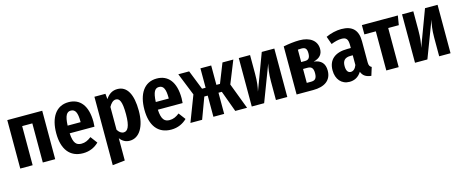

<svg xmlns="http://www.w3.org/2000/svg" viewBox="-43 -1260 5231 2171"><g transform="rotate(-15 2573.0 -175.0)"><path d="M319 0H464V-567H55V0H200V-458H319Z M991 -296C991 -489 907 -584 775 -584C628 -584 551 -462 551 -279C551 -94 632 17 788 17C867 17 928 -14 973 -58L913 -138C873 -107 840 -92 797 -92C740 -92 704 -122 698 -240H988C989 -255 991 -277 991 -296ZM850 -330H698C703 -450 730 -485 776 -485C829 -485 850 -439 850 -338Z M1347 -584C1291 -584 1247 -559 1210 -503L1204 -567H1075V234L1220 218V-43C1249 -4 1286 17 1334 17C1447 17 1519 -100 1519 -285C1519 -477 1460 -584 1347 -584ZM1292 -92C1263 -92 1239 -111 1220 -142V-409C1240 -446 1267 -475 1300 -475C1343 -475 1369 -435 1369 -284C1369 -139 1337 -92 1292 -92Z M2023 -296C2023 -489 1939 -584 1807 -584C1660 -584 1583 -462 1583 -279C1583 -94 1664 17 1820 17C1899 17 1960 -14 2005 -58L1945 -138C1905 -107 1872 -92 1829 -92C1772 -92 1736 -122 1730 -240H2020C2021 -255 2023 -277 2023 -296ZM1882 -330H1730C1735 -450 1762 -485 1808 -485C1861 -485 1882 -439 1882 -338Z M2701 -567H2574L2484 -340H2442V-567H2316V-340H2274L2184 -567H2057L2163 -303L2047 0H2184L2276 -248H2316V0H2442V-248H2481L2572 0H2710L2595 -303Z M3181 -567H3034L2876 -144C2888 -194 2897 -255 2897 -347V-567H2765V0H2910L3071 -423C3059 -372 3048 -312 3048 -219V0H3181Z M3573 -309C3649 -328 3680 -370 3680 -430C3680 -524 3603 -584 3479 -584C3417 -584 3352 -575 3290 -563V0H3485C3615 0 3700 -54 3700 -171C3700 -251 3660 -300 3573 -309ZM3477 -488C3519 -488 3540 -473 3540 -415C3540 -355 3514 -341 3479 -341H3435V-486C3450 -487 3462 -488 3477 -488ZM3484 -97H3435V-260H3484C3528 -260 3554 -245 3554 -179C3554 -111 3526 -97 3484 -97Z M4160 -143V-391C4160 -519 4099 -584 3968 -584C3912 -584 3844 -569 3787 -542L3820 -449C3866 -467 3904 -477 3943 -477C3997 -477 4018 -454 4018 -383V-349H3978C3831 -349 3753 -281 3753 -158C3753 -54 3813 17 3907 17C3961 17 4011 -5 4047 -63C4066 -12 4104 9 4161 15L4191 -81C4170 -92 4160 -106 4160 -143ZM3949 -88C3917 -88 3897 -114 3897 -170C3897 -234 3927 -264 3992 -264H4018V-150C4003 -110 3979 -88 3949 -88Z M4627 -567H4206V-458H4340V0H4485V-458H4609Z M5092 -567H4945L4787 -144C4799 -194 4808 -255 4808 -347V-567H4676V0H4821L4982 -423C4970 -372 4959 -312 4959 -219V0H5092Z"/></g></svg>

Font: Glow Sans TC Compressed
Style: Bold
Weight: 700
Width: 2
Designer: Ryoko NISHIZUKA (kana, bopomofo & ideographs); Paul D. Hunt (Latin, Greek & Cyrillic); Sandoll Communications, Soo-young
Version: Version 0.93